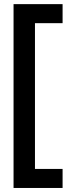

<svg xmlns="http://www.w3.org/2000/svg" viewBox="-20 -818 374 928"><path d="M45.5 90.5V-798H282.5V-706H149V-1.5H282.5V90.5Z"/></svg>

Font: Spline Sans Medium
Style: Regular
Weight: 500
Designer: Eben Sorkin, Mirko Velimirovic
Foundry: Sorkin Type
Version: Version 1.000; ttfautohint (v1.8.3)